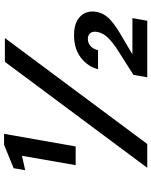

<svg xmlns="http://www.w3.org/2000/svg" viewBox="80 -824 744 944"><g transform="rotate(-90 452.0 -352.0)"><path d="M112 -352 158 -616 87 -600 97 -657 212 -704H266L204 -352ZM99 0 620 -700H737L216 0ZM544 0 556 -68 688 -152Q719 -173 740.5 -195.5Q762 -218 767 -246Q771 -268 761 -280Q751 -292 733 -292Q712 -292 697.5 -279Q683 -266 677 -242H584Q596 -292 640 -326Q684 -360 752 -360Q796 -360 823 -344.5Q850 -329 860.5 -304.5Q871 -280 866 -251Q859 -212 828 -183Q797 -154 738 -121L657 -73H835L822 0Z"/></g></svg>

Font: DM Sans 20pt SemiBold
Style: Italic
Weight: 600
Italic angle: -10°
Version: Version 4.004;gftools[0.9.30]